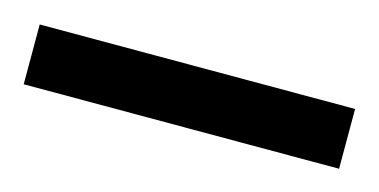

<svg xmlns="http://www.w3.org/2000/svg" viewBox="-27 18 389 197"><g transform="rotate(15 167.5 116.5)"><path d="M0 148.9V85.4H335V148.9Z"/></g></svg>

Font: BabelStone Ogham Pictish
Style: Bold Italic
Weight: 700
Italic angle: -30°
Designer: Andrew West
Foundry: BabelStone
Version: Version 1.02 March 14, 2022